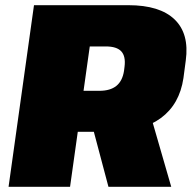

<svg xmlns="http://www.w3.org/2000/svg" viewBox="-20 -720 744 740"><path d="M111 -700H475Q596 -700 653 -645Q710 -590 696 -487L687 -419Q672 -318 600 -265Q528 -212 407 -212H270L292 -370H363Q405 -370 428.5 -389Q452 -408 458 -447L460 -463Q465 -503 447.5 -522Q430 -541 388 -541H273L333 -591L250 0H13ZM330 -256H566L640 0H398Z"/></svg>

Font: Pathway Extreme SemiCondensed Black
Style: Italic
Weight: 900
Width: 4
Italic angle: -8°
Version: Version 1.001;gftools[0.9.26]